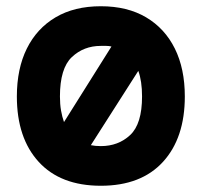

<svg xmlns="http://www.w3.org/2000/svg" viewBox="-20 -586 646 615"><path d="M303 9Q174 9 104 -67.5Q34 -144 34 -277Q34 -366 66 -430.5Q98 -495 158 -530.5Q218 -566 303 -566Q388 -566 448 -530.5Q508 -495 540 -430.5Q572 -366 572 -277Q572 -144 502 -67.5Q432 9 303 9ZM185 -195 337 -437Q329 -439 320.5 -439Q312 -439 303 -439Q248 -439 210 -403Q172 -367 172 -277Q172 -252 175.5 -232Q179 -212 185 -195ZM423 -359 271 -121Q285 -118 303 -118Q359 -118 397 -153.5Q435 -189 435 -277Q435 -326 423 -359Z"/></svg>

Font: Zain Black
Style: Regular
Weight: 900
Designer: Zain,Boutros
Foundry: Mobile Telecommunications Company (Zain), 2024
Version: Version 1.50; ttfautohint (v1.8.4)